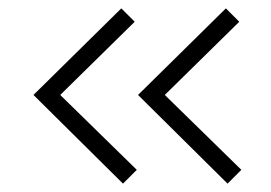

<svg xmlns="http://www.w3.org/2000/svg" viewBox="-20 -506 648 459"><path d="M274 -67 60 -279 270 -486 302 -454 124 -279 307 -100ZM524 -67 310 -279 520 -486 552 -454 374 -279 557 -100Z"/></svg>

Font: Exo Thin Light
Style: Regular
Weight: 300
Version: Version 2.000